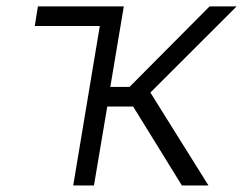

<svg xmlns="http://www.w3.org/2000/svg" viewBox="-20 -565 741 585"><path d="M203.1 0 284.1 -485.8H85.9L95.5 -545.5H357.2L316.1 -300.1H374.6L618.6 -545.5H701L438.2 -283L615.1 0H534.1L385.7 -240.4H306.8L266.3 0Z"/></svg>

Font: Karasuma Gothic
Style: Light Italic
Weight: 300
Italic angle: 9.39998°
Designer: Rasmus Andersson / Ryoko Nishizuka
Foundry: rsms
Version: Version 1.00